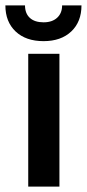

<svg xmlns="http://www.w3.org/2000/svg" viewBox="-50 -694 323 714"><path d="M171 0H55V-494H171ZM181 -674H253Q253 -613 215 -577Q177 -541 112 -541Q46 -541 8 -577Q-30 -613 -30 -674H43Q43 -644 61 -627.5Q79 -611 112 -611Q144 -611 162.5 -628Q181 -645 181 -674Z"/></svg>

Font: Blinker SemiBold
Style: Regular
Weight: 600
Designer: Juergen Huber
Foundry: supertype
Version: Version 1.015;PS 1.15;hotconv 1.0.88;makeotf.lib2.5.647800